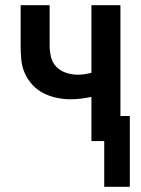

<svg xmlns="http://www.w3.org/2000/svg" viewBox="-20 -540 540 735"><path d="M379 175V0H330V-169Q310 -165 290.5 -162.5Q271 -160 251 -160Q224 -160 197.5 -165.5Q171 -171 147 -183Q123 -195 104.5 -215Q86 -235 75 -259.5Q64 -284 61.5 -311Q59 -338 59 -365V-520H170V-365Q170 -343 175.5 -321Q181 -299 196.5 -283.5Q212 -268 234 -261Q256 -254 278 -254Q291 -254 304 -256Q317 -258 330 -261V-520H441V-96H477V175Z"/></svg>

Font: Iosevka SS04
Style: Bold
Weight: 700
Monospace: yes
Designer: Belleve Invis
Foundry: Belleve Invis
Version: Version 19.0.0; ttfautohint (v1.8.4)